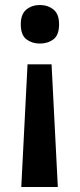

<svg xmlns="http://www.w3.org/2000/svg" viewBox="-20 -566 320 767"><path d="M90 -309H186L211 181H65ZM216 -469Q216 -426 193.5 -409Q171 -392 139 -392Q108 -392 85.5 -409Q63 -426 63 -469Q63 -510 85.5 -528Q108 -546 139 -546Q171 -546 193.5 -528Q216 -510 216 -469Z"/></svg>

Font: Noto Sans Hanifi Rohingya SemiBold
Style: Regular
Weight: 600
Version: Version 2.101